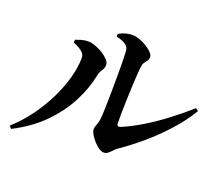

<svg xmlns="http://www.w3.org/2000/svg" viewBox="-120 -891 1240 1077"><g transform="rotate(20 500.0 -352.0)"><path d="M417.9 -693.6Q442.2 -706.6 460.4 -711.4Q478.6 -716.2 498.8 -716.2Q519.1 -716.2 542.4 -707.9Q565.7 -699.6 586.7 -686.6Q607.8 -673.7 620.9 -659.3Q634.1 -645 634.1 -632.6Q634.1 -619.7 627.8 -611.4Q621.4 -603.1 613.9 -593Q606.3 -582.8 603.9 -564.4Q601.4 -547.3 599.2 -513.9Q597 -480.5 595.1 -439.9Q593.2 -399.2 592.1 -357.4Q591 -315.7 590.3 -280.6Q589.7 -245.4 590.4 -223.9Q590.4 -199.9 612.9 -209.2Q668.5 -232.3 730.6 -269.9Q792.6 -307.5 855 -354.8Q917.4 -402 974 -452.7L989.7 -440.3Q948.2 -371.4 890.1 -307.1Q832 -242.8 767.5 -187.8Q703 -132.7 640.7 -90.3Q629.4 -82.9 618.9 -71.2Q608.3 -59.5 597 -50.3Q585.6 -41.1 571.5 -41.1Q557.4 -41.1 540.7 -52.9Q523.9 -64.8 509 -81.8Q494.1 -98.8 484.3 -116.1Q474.6 -133.4 474.6 -144.5Q474.6 -155.7 478.2 -165.2Q481.8 -174.7 486 -187.5Q490.2 -200.3 491.9 -219.5Q493.7 -233.9 494.8 -269.9Q495.9 -305.8 496.6 -353.7Q497.2 -401.5 497.5 -451.9Q497.8 -502.2 497.3 -546.9Q496.8 -591.6 494.8 -620.6Q493.8 -642.2 474.3 -655.9Q454.8 -669.6 419.1 -677.1ZM204 -563.7V-580.8Q221.1 -587.2 240.2 -592.7Q259.3 -598.2 281.1 -597.7Q298.2 -597.4 321.3 -589.1Q344.5 -580.8 366.6 -567.3Q388.6 -553.7 403 -538.1Q417.4 -522.5 417.4 -507.4Q417.4 -488.3 406.1 -472.7Q394.7 -457.1 390.7 -437.6Q374 -352.9 330.8 -270Q287.7 -187.1 215.7 -114.5Q143.7 -41.8 38.7 11.8L25.5 -3.2Q82.9 -54.7 129 -117.7Q175 -180.7 207.7 -247.9Q240.4 -315.1 257.8 -379.5Q275.2 -443.9 275.2 -498.3Q275.2 -514.8 264.6 -526.7Q254 -538.6 237.7 -547.7Q221.3 -556.8 204 -563.7Z"/></g></svg>

Font: Early Summer Mincho VF
Style: Regular
Weight: 250
Designer: GuiWonder
Version: Version 1.002